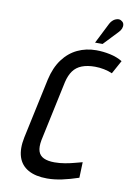

<svg xmlns="http://www.w3.org/2000/svg" viewBox="-98 -956 712 1028"><g transform="rotate(10 258.0 -442.0)"><path d="M473 -827Q484 -838 488.5 -849.5Q493 -861 491 -872Q489 -883 479 -889Q469 -897 456 -894.5Q443 -892 432.5 -883.5Q422 -875 416 -863L359 -750H400ZM476 -604 516 -677Q486 -695 448 -703Q410 -711 373 -711Q318 -711 271.5 -689Q225 -667 192 -622.5Q159 -578 144 -511L74 -184Q61 -121 75 -77.5Q89 -34 129 -11.5Q169 11 232 11Q270 11 312.5 2Q355 -7 402 -23L405 -108Q392 -105 367 -98Q342 -91 313 -86Q284 -81 256 -81Q220 -81 197.5 -91.5Q175 -102 167.5 -125Q160 -148 167 -186L237 -514Q246 -552 263.5 -576Q281 -600 310.5 -611.5Q340 -623 382 -623Q406 -623 431 -618Q456 -613 476 -604Z"/></g></svg>

Font: Advent Pro SemiBold
Style: Italic
Weight: 600
Italic angle: -12°
Version: Version 3.000